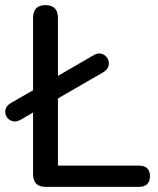

<svg xmlns="http://www.w3.org/2000/svg" viewBox="-45 -729 615 749"><path d="M36 -262Q18 -252 3 -256.5Q-12 -261 -19.5 -274Q-27 -287 -23.5 -302Q-20 -317 -1 -328L84 -377V-659Q84 -709 132 -709Q181 -709 181 -659V-433L319 -513Q337 -524 352 -519Q367 -514 374.5 -501Q382 -488 378.5 -472.5Q375 -457 356 -446L181 -345V-83H496Q540 -83 540 -42Q540 0 496 0H133Q84 0 84 -50V-290Z"/></svg>

Font: Chiron GoRound TC
Style: Regular
Weight: 400
Designer: Ryoko NISHIZUKA 西塚涼子 (kana, bopomofo & ideographs); Paul D. Hunt (Latin, Greek & Cyrillic); Sandoll Communications 산돌커뮤니
Foundry: Adobe
Version: Version 1.000;hotconv 1.1.1;makeotfexe 2.6.0